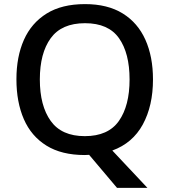

<svg xmlns="http://www.w3.org/2000/svg" viewBox="-20 -838 825 935"><path d="M725 -451Q725 -323 675.5 -232Q626 -141 527 -105L698 77H550L414 -84Q409 -84 403.5 -83.5Q398 -83 393 -83Q280 -83 206 -129Q132 -175 96 -258Q60 -341 60 -452Q60 -562 96.5 -644Q133 -726 207 -772Q281 -818 394 -818Q504 -818 577.5 -772.5Q651 -727 688 -644.5Q725 -562 725 -451ZM174 -451Q174 -323 227 -249Q280 -175 393 -175Q507 -175 559 -249Q611 -323 611 -451Q611 -579 559.5 -652Q508 -725 394 -725Q280 -725 227 -652Q174 -579 174 -451Z"/></svg>

Font: Noto Sans Kannada UI Medium
Style: Regular
Weight: 500
Designer: Jelle Bosma - Monotype Design Team
Foundry: Monotype Imaging Inc.
Version: Version 2.005; ttfautohint (v1.8.4.7-5d5b)